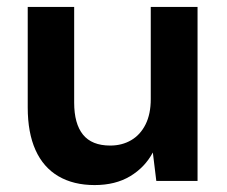

<svg xmlns="http://www.w3.org/2000/svg" viewBox="-20 -522 656 554"><path d="M253 12Q192 12 148.5 -13.5Q105 -39 82.5 -89Q60 -139 60 -212V-502H194V-226Q194 -165 219.5 -133.5Q245 -102 298 -102Q332 -102 358.5 -117.5Q385 -133 400 -163Q415 -193 415 -236V-502H550V0H431L421 -82Q398 -39 355.5 -13.5Q313 12 253 12Z"/></svg>

Font: DM Sans 16pt
Style: Bold
Weight: 700
Version: Version 4.004;gftools[0.9.30]